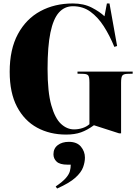

<svg xmlns="http://www.w3.org/2000/svg" viewBox="-20 -764 800 1110"><path d="M362 14Q268 14 194.5 -26Q121 -66 78.5 -146.5Q36 -227 36 -349Q36 -479 83.5 -567Q131 -655 213.5 -699.5Q296 -744 401 -744Q464 -744 510.5 -720Q557 -696 584 -670L598 -744H613L657 -498L641 -493Q614 -559 580 -612Q546 -665 502.5 -696.5Q459 -728 402 -728Q353 -728 320.5 -691.5Q288 -655 271.5 -575.5Q255 -496 255 -366Q255 -232 276.5 -156Q298 -80 332.5 -48Q367 -16 408 -16Q433 -16 456.5 -23.5Q480 -31 497 -46V-287Q497 -317 491 -326.5Q485 -336 464 -337L428 -338V-350H747V-338L714 -337Q693 -336 686.5 -326Q680 -316 680 -286V7H669L523 -40Q485 -12 448.5 1Q412 14 362 14ZM310 326 302 314Q343 286 361 265Q379 244 384 225.5Q389 207 389 188H371Q326 188 307.5 170.5Q289 153 289 128Q289 94 314 75Q339 56 378 56Q425 56 448 84Q471 112 471 147Q471 173 460.5 202.5Q450 232 416 263Q382 294 310 326Z"/></svg>

Font: Literata 72pt ExtraBold
Style: Regular
Weight: 800
Designer: Latin by Veronika Burian and Jose Scaglione. Greek by Irene Vlachou. Cyrillic by Vera Evstafieva.
Foundry: TypeTogether
Version: Version 3.002